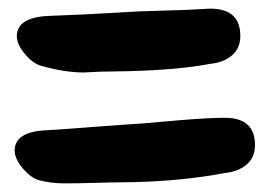

<svg xmlns="http://www.w3.org/2000/svg" viewBox="-20 -519 631 445"><path d="M277 -354 220 -353Q210 -353 195 -352Q180 -351 174 -351Q131 -351 77 -366Q57 -371 38 -393.5Q19 -416 19 -435Q19 -478 90 -482Q173 -485 256 -490Q297 -493 360 -494.5Q423 -496 448 -498Q451 -498 457.5 -498.5Q464 -499 467 -499Q537 -499 537 -436Q537 -407 517.5 -390.5Q498 -374 467 -371Q394 -357 277 -354ZM295 -97 232 -96Q227 -96 193 -95Q159 -94 130 -94Q98 -94 72 -101Q52 -106 33 -128.5Q14 -151 14 -170Q14 -213 85 -217Q109 -218 192.5 -224.5Q276 -231 312 -233Q320 -234 391.5 -240Q463 -246 501 -246Q571 -246 571 -183Q571 -154 551.5 -137.5Q532 -121 501 -118Q406 -100 295 -97Z"/></svg>

Font: Because We Learn
Style: Regular
Weight: 400
Designer: Liz Wetzel, Aaron Williamson, Russ McMullin
Foundry: Red Hat
Version: Version 1.000